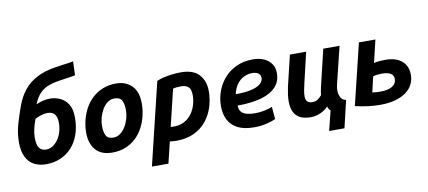

<svg xmlns="http://www.w3.org/2000/svg" viewBox="-82 -1089 3523 1581"><g transform="rotate(-10 1680.0 -298.0)"><path d="M223 15Q167 15 124 -7Q81 -29 56.5 -77Q32 -125 32 -202Q32 -279 54 -354.5Q76 -430 101 -497Q127 -569 170 -622.5Q213 -676 279.5 -710.5Q346 -745 441 -759Q479 -765 505.5 -768.5Q532 -772 552 -774.5Q572 -777 587 -781L583 -666Q567 -661 528 -656Q489 -651 442 -643Q400 -637 360.5 -623Q321 -609 287.5 -577.5Q254 -546 229 -485Q261 -499 290 -505.5Q319 -512 344 -512Q390 -512 430.5 -493.5Q471 -475 496.5 -434Q522 -393 522 -325Q522 -244 499.5 -181Q477 -118 436.5 -74.5Q396 -31 341.5 -8Q287 15 223 15ZM245 -104Q271 -104 296 -119Q321 -134 341 -161Q361 -188 372.5 -224Q384 -260 384 -302Q384 -338 374 -359.5Q364 -381 346.5 -390Q329 -399 306 -399Q278 -399 249 -389.5Q220 -380 200 -368Q184 -326 175.5 -288Q167 -250 167 -218Q167 -154 187 -129Q207 -104 245 -104Z M777 15Q683 15 637 -39.5Q591 -94 591 -183Q591 -236 604 -288Q617 -340 642 -385.5Q667 -431 704.5 -465.5Q742 -500 791.5 -520Q841 -540 902 -540Q984 -540 1034 -490Q1084 -440 1084 -342Q1084 -289 1071.5 -237Q1059 -185 1034.5 -139.5Q1010 -94 973 -59.5Q936 -25 887 -5Q838 15 777 15ZM805 -105Q838 -105 864 -124.5Q890 -144 908.5 -175Q927 -206 936.5 -241.5Q946 -277 946 -308Q946 -360 931 -390.5Q916 -421 869 -421Q836 -421 810 -401.5Q784 -382 766 -351Q748 -320 738.5 -284.5Q729 -249 729 -218Q729 -166 744 -135.5Q759 -105 805 -105Z M1076 185 1242 -502Q1273 -516 1309.5 -523.5Q1346 -531 1381.5 -534.5Q1417 -538 1444 -538Q1548 -538 1596.5 -484.5Q1645 -431 1645 -347Q1645 -277 1624.5 -213Q1604 -149 1563 -98.5Q1522 -48 1459.5 -18.5Q1397 11 1313 11Q1291 11 1279 9.5Q1267 8 1257 7L1214 185ZM1312 -108Q1374 -108 1418 -139.5Q1462 -171 1485.5 -223.5Q1509 -276 1509 -337Q1509 -360 1503 -379.5Q1497 -399 1478.5 -411.5Q1460 -424 1424 -424Q1402 -424 1386.5 -422Q1371 -420 1359 -417L1285 -110Q1290 -109 1297.5 -108.5Q1305 -108 1312 -108Z M1963 13Q1877 13 1824 -15Q1771 -43 1746.5 -92Q1722 -141 1722 -205Q1722 -271 1744 -331Q1766 -391 1808 -438Q1850 -485 1910 -512.5Q1970 -540 2047 -540Q2099 -540 2138.5 -522.5Q2178 -505 2200.5 -473Q2223 -441 2223 -395Q2223 -349 2205 -314.5Q2187 -280 2154 -256Q2121 -232 2075.5 -216.5Q2030 -201 1975 -194Q1920 -187 1858 -187Q1858 -160 1870 -140.5Q1882 -121 1911 -110.5Q1940 -100 1990 -100Q2020 -100 2048 -104.5Q2076 -109 2098.5 -115.5Q2121 -122 2134 -128L2143 -24Q2116 -11 2068 1Q2020 13 1963 13ZM1859 -282Q1930 -282 1975 -291Q2020 -300 2046 -314.5Q2072 -329 2082 -345Q2092 -361 2092 -376Q2092 -394 2083.5 -406Q2075 -418 2059.5 -424Q2044 -430 2021 -430Q1987 -430 1954 -414.5Q1921 -399 1896 -366.5Q1871 -334 1859 -282Z M2564 150 2605 -15Q2598 -20 2592.5 -28.5Q2587 -37 2582 -52Q2566 -33 2542 -18.5Q2518 -4 2491.5 4Q2465 12 2439 12Q2379 12 2344 -7.5Q2309 -27 2293.5 -62.5Q2278 -98 2278 -147Q2278 -174 2282 -204Q2286 -234 2293 -267L2355 -526H2491L2432 -276Q2424 -242 2419 -214.5Q2414 -187 2414 -166Q2414 -147 2420 -134Q2426 -121 2438.5 -114.5Q2451 -108 2470 -108Q2497 -108 2515 -120.5Q2533 -133 2549 -152Q2551 -169 2553.5 -183Q2556 -197 2560 -216L2634 -526H2770L2694 -214Q2690 -199 2688.5 -178Q2687 -157 2691.5 -135.5Q2696 -114 2709 -98Q2722 -82 2746 -78L2692 150Z M3016 11Q2967 11 2915.5 4.5Q2864 -2 2808 -15L2932 -526H3070L3025 -337Q3042 -343 3072 -345Q3102 -347 3119 -347Q3210 -347 3258.5 -305Q3307 -263 3307 -189Q3307 -147 3289 -110.5Q3271 -74 3234.5 -47Q3198 -20 3143.5 -4.5Q3089 11 3016 11ZM3039 -96Q3102 -96 3136.5 -118Q3171 -140 3171 -178Q3171 -210 3146 -225Q3121 -240 3072 -240Q3053 -240 3033 -237.5Q3013 -235 2999 -230L2969 -101Q2986 -98 3004.5 -97Q3023 -96 3039 -96Z"/></g></svg>

Font: Ubuntu Sans Mono
Style: Italic
Weight: 400
Italic angle: -13.5°
Monospace: yes
Designer: Dalton Maag Ltd
Foundry: Dalton Maag Ltd
Version: Version 1.006